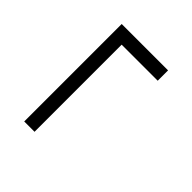

<svg xmlns="http://www.w3.org/2000/svg" viewBox="-12 -691 776 776"><g transform="rotate(-45 376.0 -303.5)"><path d="M595.7 -170.4V-376.5H97.7V-435.5H654.8V-170.4Z"/></g></svg>

Font: Kameron
Style: Regular
Weight: 400
Designer: Vernon Adams
Foundry: Vernon Adams
Version: Version 1.100